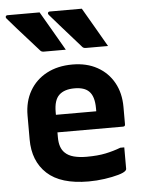

<svg xmlns="http://www.w3.org/2000/svg" viewBox="-56 -857 713 915"><g transform="rotate(-5 300.0 -399.5)"><path d="M168 -811Q196 -763 223 -716.5Q250 -670 277 -623H171Q160 -623 154 -631Q125 -664 101 -690.5Q77 -717 55 -742Q33 -767 8 -796Q4 -801 6 -806Q8 -811 15 -811ZM370 -811Q398 -763 425 -716.5Q452 -670 479 -623H372Q361 -623 355 -631Q326 -664 302.5 -690.5Q279 -717 257 -742Q235 -767 210 -796Q206 -801 208 -806Q210 -811 217 -811ZM302 -550Q370 -550 420.5 -522Q471 -494 499 -444Q527 -394 527 -327V-244Q527 -234 517 -234H203V-210Q203 -160 228 -136Q244 -120 270.5 -113Q297 -106 332 -106Q385 -106 423 -114Q461 -122 495 -135H514V-32Q514 -28 510 -24Q502 -15 474 -7Q446 1 408 6.5Q370 12 331 12Q198 12 133 -48Q68 -108 68 -212V-326Q68 -393 97 -443.5Q126 -494 178.5 -522Q231 -550 302 -550ZM302 -436Q253 -436 228 -412Q203 -388 203 -332V-318H396V-332Q396 -390 371 -414Q349 -436 302 -436Z"/></g></svg>

Font: Recursive Sn Lnr St
Style: Bold
Weight: 700
Version: Version 1.079;hotconv 1.0.112;makeotfexe 2.5.65598; ttfautoh